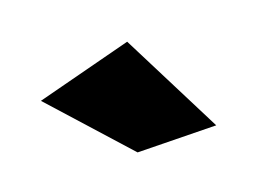

<svg xmlns="http://www.w3.org/2000/svg" viewBox="-42 -851 471 331"><g transform="rotate(-15 193.0 -685.5)"><path d="M202 -780 313 -601 170 -591 32 -720Z"/></g></svg>

Font: Argentum Sans Black
Style: Regular
Weight: 900
Designer: Julieta Ulanovsky (Modified by Cristiano Sobral)
Foundry: Julieta Ulanovsky
Version: Version 1.000; ttfautohint (v1.5.65-e2d9)